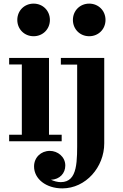

<svg xmlns="http://www.w3.org/2000/svg" viewBox="-20 -780 677 1060"><path d="M75.5 -670C75.5 -619 114.5 -580 165.5 -580C216.5 -580 255.5 -619 255.5 -670C255.5 -721 216.5 -760 165.5 -760C114.5 -760 75.5 -721 75.5 -670ZM382.5 -670C382.5 -619 421.5 -580 472.5 -580C523.5 -580 562.5 -619 562.5 -670C562.5 -721 523.5 -760 472.5 -760C421.5 -760 382.5 -721 382.5 -670ZM30.5 -36V0H320.5V-36H250.5V-460H30.5V-424H100.5V-36ZM555.5 -460H316V-423.5H406V-20C406 107 411.5 225.5 315.5 225.5C298 225.5 279 220.5 261.5 212.5C310.5 210.5 340.5 176 340.5 134C340.5 85 298 53 255 53C206.5 53 168 89 168 139C168 207.5 234 260 324 260C454 260 555.5 142.5 555.5 11.5Z"/></svg>

Font: Bodoni* 06
Style: Bold
Weight: 700
Version: Version 2.2